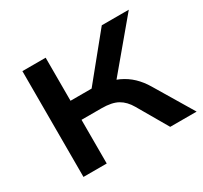

<svg xmlns="http://www.w3.org/2000/svg" viewBox="-144 -906 1174 1108"><g transform="rotate(-30 442.5 -352.5)"><path d="M118 0V-705H273V-418H428L394 -394L647 -705H827L543 -366L479 -411Q539 -403 583 -382.5Q627 -362 660.5 -330Q694 -298 720 -254L872 0H696L580 -200Q553 -247 514 -269Q475 -291 406 -291H273V0Z"/></g></svg>

Font: Nunito Sans 7pt Expanded
Style: Bold
Weight: 700
Width: 7
Designer: Vernon Adams
Foundry: Vernon Adams
Version: Version 3.101;gftools[0.9.27]